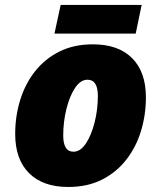

<svg xmlns="http://www.w3.org/2000/svg" viewBox="-20 -741 647 771"><path d="M253.9 9.8Q152.3 9.8 96.7 -45.7Q41 -101.1 41 -203.1Q41 -273.9 60.8 -338.6Q80.6 -403.3 120.1 -453.9Q159.7 -504.4 218 -533.7Q276.4 -563 353 -563Q455.1 -563 510.5 -507.6Q565.9 -452.1 565.9 -350.1Q565.9 -279.3 546.1 -214.6Q526.4 -149.9 486.8 -99.4Q447.3 -48.8 389.2 -19.5Q331.1 9.8 253.9 9.8ZM274.9 -131.8Q303.2 -131.8 325.2 -165.3Q347.2 -198.7 360.1 -250.2Q373 -301.8 373 -356Q373 -420.9 331.1 -420.9Q303.2 -420.9 281.2 -387.7Q259.3 -354.5 246.6 -303Q233.9 -251.5 233.9 -196.8Q233.9 -131.8 274.9 -131.8ZM198.7 -606 223.6 -721.2H548.8L524.9 -606Z"/></svg>

Font: Open Sans ExtraBold
Style: Italic
Weight: 800
Italic angle: -12°
Designer: Monotype Design Team
Foundry: Monotype Imaging Inc.
Version: Version 3.000; ttfautohint (v1.8.4)